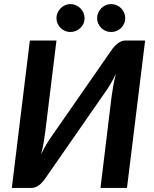

<svg xmlns="http://www.w3.org/2000/svg" viewBox="-20 -922 756 942"><path d="M692 -723 603 0H473L527.5 -448.5Q531 -474 535.8 -501.5Q540.5 -529 549 -560.5Q536 -533 521.8 -509.2Q507.5 -485.5 494.5 -467.5L197.5 -40Q192 -33 185.2 -25.8Q178.5 -18.5 170.5 -12.8Q162.5 -7 153.5 -3.5Q144.5 0 135 0H38L126.5 -723H257L202 -274.5Q198.5 -249.5 194 -222.2Q189.5 -195 181.5 -164.5Q194.5 -191.5 208.2 -214.8Q222 -238 235 -255.5L532 -683Q537.5 -690.5 544.5 -697.5Q551.5 -704.5 559.2 -710.2Q567 -716 576 -719.5Q585 -723 594 -723ZM395 -832.5Q395 -818.5 389.5 -806.2Q384 -794 374.2 -784.8Q364.5 -775.5 351.8 -770.2Q339 -765 325 -765Q311.5 -765 299.2 -770.2Q287 -775.5 277.5 -784.8Q268 -794 262.5 -806.2Q257 -818.5 257 -832.5Q257 -846.5 262.5 -859.2Q268 -872 277.5 -881.5Q287 -891 299.2 -896.5Q311.5 -902 325 -902Q339 -902 351.8 -896.5Q364.5 -891 374.2 -881.5Q384 -872 389.5 -859.2Q395 -846.5 395 -832.5ZM594.5 -832.5Q594.5 -818.5 589 -806.2Q583.5 -794 574.2 -784.8Q565 -775.5 552.2 -770.2Q539.5 -765 525 -765Q511 -765 498.5 -770.2Q486 -775.5 476.8 -784.8Q467.5 -794 462 -806.2Q456.5 -818.5 456.5 -832.5Q456.5 -846.5 462 -859.2Q467.5 -872 476.8 -881.5Q486 -891 498.5 -896.5Q511 -902 525 -902Q539.5 -902 552.2 -896.5Q565 -891 574.2 -881.5Q583.5 -872 589 -859.2Q594.5 -846.5 594.5 -832.5Z"/></svg>

Font: Lato 2
Style: Bold Italic
Weight: 700
Italic angle: -7°
Designer: Lukasz Dziedzic with Adam Twardoch and Botio Nikoltchev
Foundry: tyPoland Lukasz Dziedzic
Version: Version 2.015; 2015-08-06; http://www.latofonts.com/